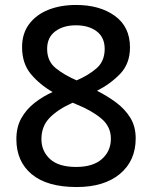

<svg xmlns="http://www.w3.org/2000/svg" viewBox="-20 -744 614 774"><path d="M287 -724Q382 -724 443 -680Q504 -636 504 -553Q504 -488 465 -447Q426 -406 371 -378Q413 -357 448.5 -330.5Q484 -304 505.5 -269Q527 -234 527 -186Q527 -96 463.5 -43Q400 10 289 10Q170 10 108 -41.5Q46 -93 46 -183Q46 -232 66 -267.5Q86 -303 119 -329Q152 -355 192 -373Q140 -403 104.5 -445.5Q69 -488 69 -554Q69 -609 97.5 -647Q126 -685 175 -704.5Q224 -724 287 -724ZM286 -642Q235 -642 202.5 -617.5Q170 -593 170 -547Q170 -497 205 -469Q240 -441 289 -420Q336 -440 369 -468.5Q402 -497 402 -547Q402 -593 370 -617.5Q338 -642 286 -642ZM147 -183Q147 -135 181.5 -103Q216 -71 287 -71Q355 -71 391 -103Q427 -135 427 -185Q427 -234 388 -266.5Q349 -299 289 -323L273 -330Q213 -303 180 -269Q147 -235 147 -183Z"/></svg>

Font: Noto Sans Syriac Medium
Style: Regular
Weight: 500
Designer: Patrick Giasson and the Monotype Design Team
Foundry: Monotype Imaging Inc.
Version: Version 3.000; ttfautohint (v1.8.4.7-5d5b)